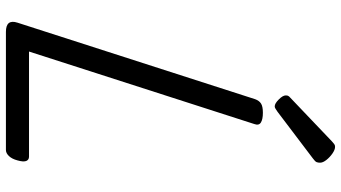

<svg xmlns="http://www.w3.org/2000/svg" viewBox="-278 -902 1180 665"><g transform="rotate(90 312.5 -570.0)"><path d="M91 0Q46 0 59 -40L324 -863Q329 -877 339 -883.5Q349 -890 371 -890Q394 -890 405 -883Q416 -876 410 -860L159 -80H523Q534 -80 538 -70.5Q542 -61 536 -40Q531 -21 521 -10.5Q511 0 500 0ZM349 -931Q339 -931 325 -945Q311 -959 311 -969Q311 -973 312 -976.5Q313 -980 320 -986L470 -1129Q476 -1134 479.5 -1137Q483 -1140 489 -1140Q499 -1140 512 -1131Q525 -1122 534.5 -1110Q544 -1098 544 -1088Q544 -1081 542 -1076Q540 -1071 529 -1063L368 -941Q362 -937 357.5 -934Q353 -931 349 -931Z"/></g></svg>

Font: Playwrite DK Uloopet
Style: Regular
Weight: 400
Designer: Veronika Burian, José Scaglione
Foundry: TypeTogether
Version: Version 1.002